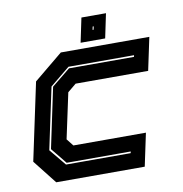

<svg xmlns="http://www.w3.org/2000/svg" viewBox="-77 -743 778 816"><g transform="rotate(-10 312.5 -335.5)"><path d="M100.5 0 19.5 -103 90.5 -437 215.5 -540H597.5L567.5 -398.5H254.5L217.5 -368L175.5 -172L199.5 -141.5H512.5L482.5 0ZM154.5 -67H433.5L435 -74H158.5L103 -142.5L158 -402.5L238 -467.5H518.5L520 -474.5H237L151.5 -404.5L95 -139ZM305.5 -566 327.5 -671H433.5L411.5 -566ZM365 -611H369.5L372.5 -625H368Z"/></g></svg>

Font: Tourney ExtraBold
Style: Italic
Weight: 800
Italic angle: -12°
Version: Version 1.015